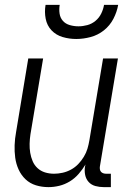

<svg xmlns="http://www.w3.org/2000/svg" viewBox="-20 -760 540 788"><path d="M179 8Q152 8 127.5 0.5Q103 -7 85 -24Q67 -41 56.5 -64Q46 -87 42.5 -112.5Q39 -138 40 -164.5Q41 -191 46 -218L96 -520H157L105 -209Q102 -189 101.5 -170Q101 -151 104 -133Q107 -115 114 -98.5Q121 -82 134 -70Q147 -58 164.5 -52.5Q182 -47 202 -47Q219 -47 237 -51Q255 -55 271.5 -64Q288 -73 301 -86.5Q314 -100 324 -116.5Q334 -133 339 -150Q344 -167 347 -185L403 -520H464L390 -77Q389 -71 390 -65Q391 -59 394.5 -55Q398 -51 403.5 -49Q409 -47 415 -47H435V8H406Q388 8 371.5 3.5Q355 -1 344 -13Q333 -25 329.5 -42Q326 -59 329 -77L331 -85Q319 -65 303 -46.5Q287 -28 266.5 -15.5Q246 -3 223.5 2.5Q201 8 179 8ZM293 -600Q264 -600 237 -608Q210 -616 191.5 -635.5Q173 -655 167.5 -683Q162 -711 167 -740H225Q222 -722 224.5 -704.5Q227 -687 238 -674.5Q249 -662 266.5 -657Q284 -652 302 -652Q320 -652 338.5 -657Q357 -662 372 -674.5Q387 -687 395.5 -704.5Q404 -722 407 -740H465Q460 -711 445.5 -683Q431 -655 406.5 -635.5Q382 -616 352 -608Q322 -600 293 -600Z"/></svg>

Font: Iosevka Light
Style: Italic
Weight: 300
Italic angle: -9°
Monospace: yes
Designer: Belleve Invis
Foundry: Belleve Invis
Version: Version 32.5.0; ttfautohint (v1.8.4)